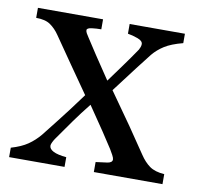

<svg xmlns="http://www.w3.org/2000/svg" viewBox="-61 -544 627 608"><g transform="rotate(10 252.5 -240.5)"><path d="M499 0H278.3V-32.2Q300.3 -34.7 315.7 -37.1Q331.1 -39.6 331.1 -49.8Q331.1 -54.2 326.2 -63.5Q321.3 -72.8 316.4 -80.6Q304.2 -99.6 283 -131.6Q261.7 -163.6 231 -208Q205.6 -176.3 184.1 -146.2Q162.6 -116.2 139.2 -82.5Q135.7 -77.6 132.1 -70.3Q128.4 -63 128.4 -58.6Q128.4 -47.9 142.3 -40.8Q156.2 -33.7 184.1 -31.2V0H5.9V-30.3Q39.1 -40 59.3 -54Q79.6 -67.9 96.7 -88.4Q111.8 -107.9 138.9 -142.1Q166 -176.3 209 -234.9Q184.1 -270.5 148.2 -322Q112.3 -373.5 88.9 -407.7Q76.2 -426.3 59.8 -437.7Q43.5 -449.2 13.7 -449.2V-481.4H223.1V-449.2Q207.5 -449.2 192.4 -447.3Q177.2 -445.3 177.2 -438.5Q177.2 -434.1 180.2 -428.7Q183.1 -423.3 187.5 -417Q198.2 -400.4 220.9 -365.7Q243.7 -331.1 270 -292.5Q287.1 -315.9 309.8 -347.2Q332.5 -378.4 351.6 -406.7Q353.5 -410.2 355.5 -415.3Q357.4 -420.4 357.4 -425.3Q357.4 -435.5 340.6 -441.7Q323.7 -447.8 308.6 -450.2V-481.4H486.3V-451.2Q448.7 -441.4 427.7 -428Q406.7 -414.6 392.1 -397Q376 -377 353.8 -347.7Q331.5 -318.4 291.5 -265.6Q335.9 -203.1 363.8 -163.1Q391.6 -123 419.9 -80.6Q434.1 -59.1 451.4 -46.6Q468.8 -34.2 499 -32.2Z"/></g></svg>

Font: UniBurma_GGSerif
Style: Book
Weight: 400
Designer: Victor San Kho Lin (for Burmese only and related typography optimization with it)
Foundry: http://www.unimm.org
Version: 2.0